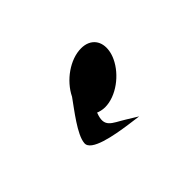

<svg xmlns="http://www.w3.org/2000/svg" viewBox="-49 -795 335 335"><g transform="rotate(-45 119.0 -627.0)"><path d="M46.5 -584.3C44 -565.2 93.8 -556.7 123.5 -552.5L147.1 -549.3L126.8 -561.8C104.8 -575.4 89 -578 99.9 -605.9C103.3 -604.3 110.1 -602.5 116.3 -602.5C143.8 -602.5 173.8 -625.1 186.1 -651.6C195.9 -672.6 192.8 -694 174.9 -702C170.4 -704 165.2 -705 159.4 -705C132.1 -705 101.7 -683.4 88.5 -656.3C74.7 -636.9 48 -603.4 46.5 -584.3Z"/></g></svg>

Font: Hi.
Style: Bold
Weight: 400
Designer: Mew Too, Robert Jablonski
Foundry: Cannot Into Space Fonts
Version: Version 1.996